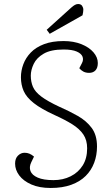

<svg xmlns="http://www.w3.org/2000/svg" viewBox="-20 -920 539 954"><path d="M462 -192Q462 -149 448 -111.5Q434 -74 406 -46Q378 -18 334.5 -2Q291 14 232 14Q175 14 135.5 -3.5Q96 -21 75.5 -48.5Q55 -76 55 -107Q55 -133 69.5 -147Q84 -161 102 -161Q115 -161 126 -156.5Q137 -152 149 -142L135 -113Q124 -90 131.5 -70Q139 -50 167.5 -37.5Q196 -25 246 -25Q293 -25 331 -44Q369 -63 391 -98Q413 -133 413 -183Q413 -224 394 -252Q375 -280 339 -302.5Q303 -325 252 -348Q184 -379 147.5 -408Q111 -437 97.5 -468Q84 -499 84 -536Q84 -569 96 -601Q108 -633 133 -659Q158 -685 198.5 -700.5Q239 -716 296 -716Q346 -716 384.5 -700.5Q423 -685 444.5 -660Q466 -635 466 -607Q466 -583 454.5 -570.5Q443 -558 423 -558Q406 -558 394 -564.5Q382 -571 374 -581L387 -606Q396 -623 390 -638.5Q384 -654 361 -664Q338 -674 296 -674Q233 -674 197.5 -653.5Q162 -633 147.5 -602.5Q133 -572 133 -544Q133 -514 143.5 -489Q154 -464 185 -440.5Q216 -417 276 -389Q324 -368 366.5 -344Q409 -320 435.5 -284.5Q462 -249 462 -192ZM335 -883Q344 -891 352 -895.5Q360 -900 368 -900Q382 -900 388 -891Q394 -882 394 -872Q394 -867 393 -859.5Q392 -852 390 -844L227 -752L212 -772Z"/></svg>

Font: Literata ExtraLight
Style: Italic
Weight: 250
Italic angle: -2°
Designer: Latin by Veronika Burian and Jose Scaglione. Greek by Irene Vlachou. Cyrillic by Vera Evstafieva
Foundry: TypeTogether
Version: Version 3.002